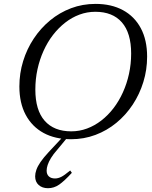

<svg xmlns="http://www.w3.org/2000/svg" viewBox="-20 -705 783 986"><path d="M161.5 -245Q161.5 -139.5 209.2 -85Q257 -30.5 346 -30.5Q388 -30.5 427 -45Q466 -59.5 500.5 -86.2Q535 -113 563 -149.5Q591 -186 611.2 -230.8Q631.5 -275.5 642.5 -326Q653.5 -376.5 653.5 -430Q653.5 -535.5 606 -590Q558.5 -644.5 469.5 -644.5Q427.5 -644.5 388.2 -630Q349 -615.5 314.8 -588.8Q280.5 -562 252.2 -525.5Q224 -489 203.8 -444.2Q183.5 -399.5 172.5 -349.2Q161.5 -299 161.5 -245ZM735.5 -414Q735.5 -346.5 716.2 -284Q697 -221.5 661.8 -168Q626.5 -114.5 578 -74.5Q529.5 -34.5 470.2 -12.2Q411 10 344.5 10Q263 10 203.8 -22.2Q144.5 -54.5 112 -115.2Q79.5 -176 79.5 -261Q79.5 -328.5 98.8 -391Q118 -453.5 153.5 -507Q189 -560.5 237.5 -600.5Q286 -640.5 345 -662.8Q404 -685 470.5 -685Q552 -685 611.5 -652.8Q671 -620.5 703.2 -560Q735.5 -499.5 735.5 -414ZM219.5 171Q219.5 190.5 231 201Q242.5 211.5 262.5 211.5Q278 211.5 294.2 203.5Q310.5 195.5 340.5 170.5L349 182.5Q310.5 224.5 284 243Q257.5 261.5 226.5 261.5Q197 261.5 178.8 245.2Q160.5 229 160.5 200.5Q160.5 185 166.8 167Q173 149 188.2 126.8Q203.5 104.5 230 76L320 -20.5H344L274 64Q254 86.5 242 106.2Q230 126 224.8 142Q219.5 158 219.5 171Z"/></svg>

Font: Newsreader 24pt
Style: Italic
Weight: 400
Italic angle: -17°
Designer: Hugues Gentile
Foundry: Production Type
Version: Version 1.003